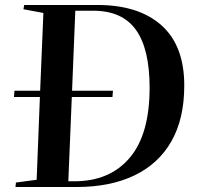

<svg xmlns="http://www.w3.org/2000/svg" viewBox="-20 -750 794 770"><path d="M371 -730Q536 -730 627.5 -648.5Q719 -567 719 -407Q719 -274 667.5 -183.5Q616 -93 519 -46.5Q422 0 287 0H42L44 -18L127 -29L140 -361H36L38 -386H141L154 -698L74 -713L77 -730ZM278 -23Q420 -23 500 -117Q580 -211 580 -398Q580 -554 525 -630.5Q470 -707 354 -707H282L269 -386H433L431 -361H268L254 -23Z"/></svg>

Font: Literata 72pt SemiBold
Style: Italic
Weight: 600
Italic angle: -2°
Designer: Latin by Veronika Burian and Jose Scaglione. Greek by Irene Vlachou. Cyrillic by Vera Evstafieva
Foundry: TypeTogether
Version: Version 3.002